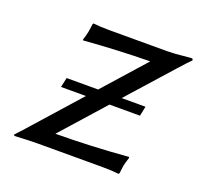

<svg xmlns="http://www.w3.org/2000/svg" viewBox="-86 -531 658 629"><g transform="rotate(20 243.0 -216.0)"><path d="M146.5 -49.8Q268.1 -50.3 398.9 -61L400.4 -58.1Q395 -42 391.6 -26.9Q391.1 -24.4 388.2 0L385.3 2.9Q362.8 0 330.1 0H104Q75.7 0 22.5 2.9L20.5 -1.5Q29.3 -10.3 48.8 -32.2L198.2 -200.2H111.3L118.7 -233.9H228.5L357.4 -378.9Q242.7 -377.4 127.4 -368.2L126 -371.1Q131.3 -386.7 134.3 -401.9Q134.8 -405.3 138.2 -429.2L140.6 -432.1Q163.1 -429.2 196.3 -429.2H400.4Q420.9 -429.2 468.3 -434.1Q480.5 -435.5 482.4 -435.1Q486.8 -433.1 486.3 -429.2Q476.6 -419.9 447.3 -387.2L310.5 -233.9H393.6L386.7 -200.2H280.3Z"/></g></svg>

Font: Linux Biolinum Capitals O
Style: Italic Samll Caps
Weight: 400
Italic angle: -12°
Designer: Philipp H. Poll
Foundry: Philipp H. Poll
Version: Version 0.6.2